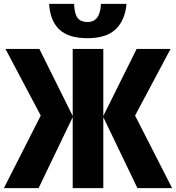

<svg xmlns="http://www.w3.org/2000/svg" viewBox="-26 -965 903 985"><path d="M183 -372 2 -714H176L347 -370V-714H504V-370L675 -714H849L667 -372L857 0H679L504 -364V0H347V-364L172 0H-6ZM623 -945H492Q488 -852 423 -852Q389 -852 372.5 -872.5Q356 -893 354 -945H226Q231 -859 278 -814Q325 -769 423 -769Q520 -769 568 -815.5Q616 -862 623 -945Z"/></svg>

Font: Noto Sans Display SemiCondensed Extra
Style: Regular
Weight: 800
Width: 4
Designer: Monotype Design Team
Foundry: Monotype Imaging Inc.
Version: Version 1.900